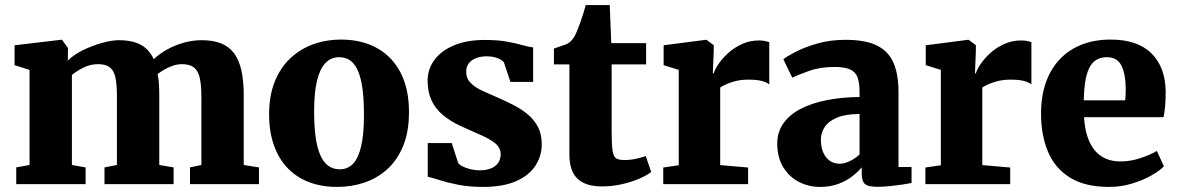

<svg xmlns="http://www.w3.org/2000/svg" viewBox="-20 -726 4648 757"><path d="M44 0V-66L96.5 -75.5V-450.5L37.5 -469V-547.5L219 -569H224.5L248 -536.5L247.5 -487Q270 -510 306.8 -528Q343.5 -546 382 -556.8Q420.5 -567.5 448 -567.5Q502.5 -567.5 535.8 -549Q569 -530.5 586 -492.5Q608 -513.5 638.2 -530.5Q668.5 -547.5 704 -557.5Q739.5 -567.5 775.5 -567.5Q820 -567.5 851.5 -555Q883 -542.5 902.8 -516Q922.5 -489.5 931.8 -448.2Q941 -407 941 -349V-75.5L1001 -66V0H729V-66L774 -75.5V-344.5Q774 -392 767.2 -420.2Q760.5 -448.5 743.8 -460.8Q727 -473 697 -473Q679.5 -473 661.8 -467Q644 -461 628.5 -452Q613 -443 601.5 -434Q604 -421.5 605.5 -407.8Q607 -394 607.5 -379.2Q608 -364.5 608 -348.5V-75.5L664.5 -66V0H392V-66L441 -75.5V-348Q441 -394.5 434.8 -421.8Q428.5 -449 412.5 -461Q396.5 -473 366 -473Q335.5 -473 308.2 -459Q281 -445 263.5 -430.5V-75.5L317.5 -66V0Z M1041 -275Q1041 -350 1063.8 -405.5Q1086.5 -461 1126 -497.5Q1165.5 -534 1216.2 -552Q1267 -570 1323.5 -570Q1406.5 -570 1466.8 -536.2Q1527 -502.5 1559.8 -438.8Q1592.5 -375 1592.5 -284Q1592.5 -207 1569.8 -151.2Q1547 -95.5 1507.5 -59.5Q1468 -23.5 1417 -6.2Q1366 11 1309.5 11Q1247.5 11 1198 -8Q1148.5 -27 1113.5 -63.8Q1078.5 -100.5 1059.8 -153.8Q1041 -207 1041 -275ZM1319.5 -58.5Q1351.5 -58.5 1372.5 -81Q1393.5 -103.5 1404.2 -150.8Q1415 -198 1415 -272Q1415 -328.5 1409.8 -371.2Q1404.5 -414 1393 -442.8Q1381.5 -471.5 1362.8 -486Q1344 -500.5 1317 -500.5Q1285.5 -500.5 1263.5 -478Q1241.5 -455.5 1230 -408.5Q1218.5 -361.5 1218.5 -287Q1218.5 -230 1224.2 -187.2Q1230 -144.5 1242.2 -116Q1254.5 -87.5 1273.5 -73Q1292.5 -58.5 1319.5 -58.5Z M1883.5 11Q1830.5 11 1788.2 2.8Q1746 -5.5 1715.5 -15.2Q1685 -25 1666.5 -29V-162H1761L1786.5 -83.5Q1791 -76.5 1804.2 -69.8Q1817.5 -63 1835.2 -58.8Q1853 -54.5 1870.5 -54.5Q1899 -54.5 1917.5 -62.8Q1936 -71 1945 -85.2Q1954 -99.5 1954 -117Q1954 -143.5 1932.8 -160.8Q1911.5 -178 1876 -193.5Q1840.5 -209 1796.5 -229Q1755.5 -248 1726.2 -272.5Q1697 -297 1681.5 -330.2Q1666 -363.5 1666 -407.5Q1666 -453.5 1692.8 -489.8Q1719.5 -526 1770 -547.2Q1820.5 -568.5 1891 -568.5Q1943 -568.5 1979.2 -561.8Q2015.5 -555 2040.2 -548Q2065 -541 2082 -539V-403H1992.5L1967 -479.5Q1963.5 -485.5 1954 -491Q1944.5 -496.5 1930.8 -500.2Q1917 -504 1899.5 -504Q1874.5 -504 1856 -496.5Q1837.5 -489 1827.8 -475.5Q1818 -462 1818 -443.5Q1818 -416.5 1835.8 -398.8Q1853.5 -381 1882.5 -367.8Q1911.5 -354.5 1944 -340.5Q1975.5 -327 2006.2 -311Q2037 -295 2061.8 -274.2Q2086.5 -253.5 2101.2 -225Q2116 -196.5 2116 -157.5Q2116 -112 2091.8 -73.8Q2067.5 -35.5 2016 -12.2Q1964.5 11 1883.5 11Z M2354 9Q2288 9 2256.5 -21.8Q2225 -52.5 2225 -116V-472H2164V-534.5Q2176.5 -539.5 2188.8 -543.2Q2201 -547 2211.2 -551Q2221.5 -555 2228.5 -561.5Q2235.5 -568.5 2240.5 -575.5Q2245.5 -582.5 2249.8 -591.5Q2254 -600.5 2258.5 -612.5Q2264 -625.5 2269.2 -640.8Q2274.5 -656 2279.8 -672.8Q2285 -689.5 2289.5 -706H2384L2390 -556H2527.5V-472H2391.5V-207.5Q2391.5 -155.5 2395.2 -131.5Q2399 -107.5 2410 -101.2Q2421 -95 2442 -95Q2464.5 -95 2487.5 -100Q2510.5 -105 2526 -110.5L2547.5 -48Q2529.5 -34 2499 -21Q2468.5 -8 2431 0.5Q2393.5 9 2354 9Z M2595 0V-65.5L2656 -74.5V-450.5L2596.5 -469V-547.5L2762.5 -569H2765.5L2794 -548V-524L2790.5 -437H2794Q2798.5 -452.5 2813.2 -474.2Q2828 -496 2851.5 -517.2Q2875 -538.5 2905.8 -552.5Q2936.5 -566.5 2972.5 -566.5Q2986.5 -566.5 2996.8 -564.2Q3007 -562 3013 -559.5V-393.5Q3001 -402.5 2982 -407.2Q2963 -412 2930.5 -412Q2904 -412 2882.2 -406.8Q2860.5 -401.5 2844.8 -394.5Q2829 -387.5 2819.5 -381V-75L2929.5 -65.5V0Z M3213.5 11Q3168 11 3129.5 -9Q3091 -29 3067.8 -67.2Q3044.5 -105.5 3044.5 -160Q3044.5 -205.5 3068.8 -239.8Q3093 -274 3136.8 -296.8Q3180.5 -319.5 3239.8 -331.2Q3299 -343 3369 -343.5V-363Q3369 -397.5 3361.8 -419.2Q3354.5 -441 3333.2 -451.5Q3312 -462 3270.5 -462Q3213 -462 3170.2 -446.5Q3127.5 -431 3103.5 -420L3068.5 -492.5Q3081.5 -503 3116.2 -521.2Q3151 -539.5 3201.8 -554.2Q3252.5 -569 3313 -569Q3393 -569 3438.5 -546Q3484 -523 3503.2 -477.5Q3522.5 -432 3522.5 -363.5V-67.5H3574V-4.5Q3562.5 -2 3539 1.5Q3515.5 5 3488.8 7.8Q3462 10.5 3440.5 10.5Q3402 10.5 3389.8 -0.8Q3377.5 -12 3377.5 -43.5V-66.5Q3365 -50.5 3342 -32.2Q3319 -14 3286.8 -1.5Q3254.5 11 3213.5 11ZM3291 -80.5Q3309.5 -80.5 3331.5 -91.2Q3353.5 -102 3369 -117V-276.5Q3314 -276.5 3280.2 -262.2Q3246.5 -248 3231.5 -225.2Q3216.5 -202.5 3216.5 -176Q3216.5 -146 3225.8 -124.8Q3235 -103.5 3251.8 -92Q3268.5 -80.5 3291 -80.5Z M3628.5 0V-65.5L3689.5 -74.5V-450.5L3630 -469V-547.5L3796 -569H3799L3827.5 -548V-524L3824 -437H3827.5Q3832 -452.5 3846.8 -474.2Q3861.5 -496 3885 -517.2Q3908.5 -538.5 3939.2 -552.5Q3970 -566.5 4006 -566.5Q4020 -566.5 4030.2 -564.2Q4040.5 -562 4046.5 -559.5V-393.5Q4034.5 -402.5 4015.5 -407.2Q3996.5 -412 3964 -412Q3937.5 -412 3915.8 -406.8Q3894 -401.5 3878.2 -394.5Q3862.5 -387.5 3853 -381V-75L3963 -65.5V0Z M4353 11Q4257.5 11 4198.2 -26Q4139 -63 4111.8 -128.2Q4084.5 -193.5 4084.5 -278Q4084.5 -347.5 4104 -401.8Q4123.5 -456 4159.5 -493.5Q4195.5 -531 4246 -550.5Q4296.5 -570 4358.5 -570Q4464.5 -570 4519.2 -516.2Q4574 -462.5 4576 -367Q4576 -333 4573.8 -308Q4571.5 -283 4567.5 -264H4254Q4256.5 -221.5 4267 -189Q4277.5 -156.5 4295.5 -134.2Q4313.5 -112 4339 -100.8Q4364.5 -89.5 4398 -89.5Q4438 -89.5 4478.2 -103.2Q4518.5 -117 4541 -131L4569 -70.5Q4554 -54 4521 -35Q4488 -16 4444.2 -2.5Q4400.5 11 4353 11ZM4253 -330.5H4416.5Q4417 -341 4417.8 -351.2Q4418.5 -361.5 4418.5 -372Q4418.5 -431 4402.2 -465.8Q4386 -500.5 4343.5 -500.5Q4324.5 -500.5 4308.5 -493.2Q4292.5 -486 4280.2 -467.8Q4268 -449.5 4261 -416.2Q4254 -383 4253 -330.5Z"/></svg>

Font: Merriweather Light 18pt Black
Style: Regular
Weight: 900
Version: Version 2.100